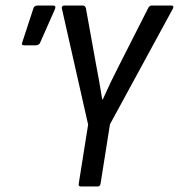

<svg xmlns="http://www.w3.org/2000/svg" viewBox="-20 -675 648 695"><path d="M273 0Q263 0 265 -10L299 -224L204 -644Q202 -655 214 -655H280Q288 -655 291 -645L328 -440Q334 -409 339.5 -378Q345 -347 350 -315H352Q380 -378 411 -438L516 -645Q521 -655 529 -655H600Q611 -655 606 -644L378 -225L344 -10Q342 0 334 0ZM67 -511Q56 -511 61 -523L101 -645Q104 -655 116 -655H172Q184 -655 179 -642L125 -520Q121 -511 109 -511Z"/></svg>

Font: Sofia Sans Condensed Medium
Style: Italic
Weight: 500
Italic angle: -9°
Designer: Botio Nikoltchev, Ani Petrova
Foundry: lettersoup
Version: Version 4.101; ttfautohint (v1.8.4.7-5d5b)